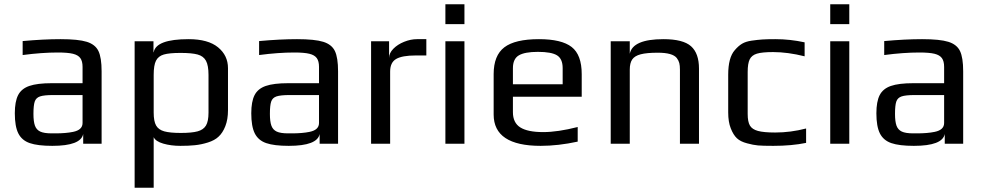

<svg xmlns="http://www.w3.org/2000/svg" viewBox="-20 -679 4648 907"><path d="M50 -144Q50 -199 65.5 -229.5Q81 -260 118.5 -273Q156 -286 225 -286H370V-363Q370 -390 359.5 -404.5Q349 -419 324.5 -425Q300 -431 253 -431Q178 -431 87 -419V-485Q186 -494 266 -494Q350 -494 390 -481.5Q430 -469 445 -438Q460 -407 460 -342V0H373V-46Q362 10 227 10Q158 10 120.5 -3Q83 -16 66.5 -49Q50 -82 50 -144ZM242 -49Q291 -49 325 -56Q370 -65 370 -98V-230H231Q188 -230 169 -223.5Q150 -217 144 -199Q138 -181 138 -141Q138 -105 145 -85.5Q152 -66 170 -57.5Q188 -49 224 -49Z M616 -484H705V-432H706Q717 -494 871 -494Q963 -494 1010 -455.5Q1057 -417 1057 -357V-158Q1057 -115 1044.5 -83Q1032 -51 1012 -33Q994 -16 962.5 -6Q931 4 900 7Q872 10 832 10Q788 10 751.5 -0.5Q715 -11 706 -31V208H616ZM965 -147V-325Q965 -370 953 -392Q941 -414 913.5 -421.5Q886 -429 833 -429Q780 -429 754 -421.5Q728 -414 717 -392.5Q706 -371 706 -325V-147Q706 -106 717.5 -86Q729 -66 756 -58.5Q783 -51 834 -51Q886 -51 913.5 -58.5Q941 -66 953 -86Q965 -106 965 -147Z M1167 -144Q1167 -199 1182.5 -229.5Q1198 -260 1235.5 -273Q1273 -286 1342 -286H1487V-363Q1487 -390 1476.5 -404.5Q1466 -419 1441.5 -425Q1417 -431 1370 -431Q1295 -431 1204 -419V-485Q1303 -494 1383 -494Q1467 -494 1507 -481.5Q1547 -469 1562 -438Q1577 -407 1577 -342V0H1490V-46Q1479 10 1344 10Q1275 10 1237.5 -3Q1200 -16 1183.5 -49Q1167 -82 1167 -144ZM1359 -49Q1408 -49 1442 -56Q1487 -65 1487 -98V-230H1348Q1305 -230 1286 -223.5Q1267 -217 1261 -199Q1255 -181 1255 -141Q1255 -105 1262 -85.5Q1269 -66 1287 -57.5Q1305 -49 1341 -49Z M1733 -484H1818V-405Q1818 -428 1838 -448.5Q1858 -469 1889 -481.5Q1920 -494 1950 -494H1994V-417H1944Q1880 -417 1851.5 -400.5Q1823 -384 1823 -341V0H1733Z M2084 -659H2174V-565H2084ZM2084 -484H2174V0H2084Z M2312 -138V-329Q2312 -417 2362.5 -455.5Q2413 -494 2526 -494Q2633 -494 2680.5 -457Q2728 -420 2728 -329V-222H2403V-149Q2403 -99 2438 -77Q2473 -55 2546 -55Q2615 -55 2709 -79V-10Q2617 10 2534 10Q2312 10 2312 -138ZM2638 -281V-357Q2638 -401 2611.5 -417.5Q2585 -434 2521 -434Q2459 -434 2431 -417.5Q2403 -401 2403 -357V-281Z M2865 -484H2955V-425Q2969 -494 3114 -494Q3207 -494 3244.5 -460.5Q3282 -427 3282 -355V0H3192V-350Q3192 -369 3189 -381Q3186 -393 3177 -405Q3157 -430 3088 -430Q3035 -430 3006.5 -422.5Q2978 -415 2966.5 -398Q2955 -381 2955 -350V0H2865Z M3509 -2Q3478 -10 3461 -26Q3444 -42 3432 -73Q3420 -103 3420 -148V-326Q3420 -407 3451 -442Q3468 -462 3485.5 -472.5Q3503 -483 3531 -487Q3559 -491 3581 -492.5Q3603 -494 3643 -494Q3712 -494 3781 -479V-413Q3701 -433 3632 -433Q3580 -433 3555.5 -425.5Q3531 -418 3521.5 -398.5Q3512 -379 3512 -339V-141Q3512 -104 3522.5 -86Q3533 -68 3560.5 -60.5Q3588 -53 3642 -53Q3715 -53 3788 -72V-4Q3720 10 3633 10Q3583 10 3560.5 8Q3538 6 3509 -2Z M3902 -659H3992V-565H3902ZM3902 -484H3992V0H3902Z M4120 -144Q4120 -199 4135.5 -229.5Q4151 -260 4188.5 -273Q4226 -286 4295 -286H4440V-363Q4440 -390 4429.5 -404.5Q4419 -419 4394.5 -425Q4370 -431 4323 -431Q4248 -431 4157 -419V-485Q4256 -494 4336 -494Q4420 -494 4460 -481.5Q4500 -469 4515 -438Q4530 -407 4530 -342V0H4443V-46Q4432 10 4297 10Q4228 10 4190.5 -3Q4153 -16 4136.5 -49Q4120 -82 4120 -144ZM4312 -49Q4361 -49 4395 -56Q4440 -65 4440 -98V-230H4301Q4258 -230 4239 -223.5Q4220 -217 4214 -199Q4208 -181 4208 -141Q4208 -105 4215 -85.5Q4222 -66 4240 -57.5Q4258 -49 4294 -49Z"/></svg>

Font: Play
Style: Regular
Weight: 400
Designer: Jonas Hecksher (Cyrillic expansion: Cyreal)
Foundry: Jonas Hecksher, Playtype, e-types AS
Version: Version 2.101; ttfautohint (v1.5.65-e2d9)